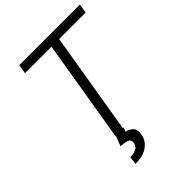

<svg xmlns="http://www.w3.org/2000/svg" viewBox="-263 -850 1181 1181"><g transform="rotate(-45 327.5 -259.5)"><path d="M117.9 -667.6 127.8 -727.3H655.2L645.2 -667.6H414.8L304 0H237.6L348.4 -667.6ZM241.8 -2.8H311.4L300.1 24.5Q325.3 28.4 345 46.5Q364.7 64.6 356.9 108Q349.8 150.9 311.1 179.2Q272.4 207.4 204.2 207.4L210.2 156.2Q239.7 155.9 261.5 145.6Q283.4 135.3 287.3 110.4Q291.9 84.9 274.9 76.7Q257.8 68.5 215.6 65.7Z"/></g></svg>

Font: Inter UI Light
Style: Italic
Weight: 300
Italic angle: 9.39999°
Designer: Rasmus Andersson
Foundry: rsms
Version: 3.2;8d6f07862